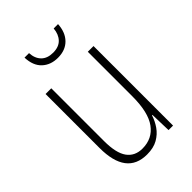

<svg xmlns="http://www.w3.org/2000/svg" viewBox="-218 -806 903 903"><g transform="rotate(-45 233.5 -355.0)"><path d="M391 -529V0H361L358 -104H355Q346 -75 328 -49Q310 -23 281 -6.5Q252 10 209 10Q72 10 72 -170V-529H110V-178Q110 -98 136.5 -61.5Q163 -25 213 -25Q279 -25 316 -75.5Q353 -126 353 -233V-529ZM346 -720Q343 -668 313.5 -638Q284 -608 234 -608Q186 -608 155.5 -636.5Q125 -665 123 -720H153Q155 -683 176 -662Q197 -641 235 -641Q273 -641 293.5 -662.5Q314 -684 317 -720Z"/></g></svg>

Font: Noto Sans Lao Condensed ExtraLight
Style: Regular
Weight: 200
Width: 3
Designer: Monotype Design Team
Foundry: Monotype Imaging Inc.
Version: Version 2.003; ttfautohint (v1.8.4.7-5d5b)